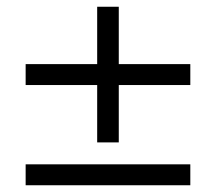

<svg xmlns="http://www.w3.org/2000/svg" viewBox="-20 -549 640 569"><path d="M268 -127V-297H56V-359H268V-529H332V-359H544V-297H332V-127ZM56 0V-62H544V0Z"/></svg>

Font: Nunito Sans
Style: Regular
Weight: 400
Designer: Vernon Adams
Foundry: Vernon Adams
Version: Version 3.101; ttfautohint (v1.8.4.7-5d5b);gftools[0.9.27]